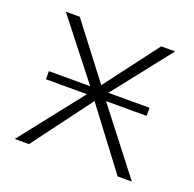

<svg xmlns="http://www.w3.org/2000/svg" viewBox="-90 -554 653 647"><g transform="rotate(20 236.0 -231.0)"><path d="M26 0 215 -240 41 -462H91L238 -270L383 -462H433L259 -241L446 0H395L235 -212L77 0ZM56 -225V-254H417V-225Z"/></g></svg>

Font: Ysabeau SC ExtraLight
Style: Regular
Weight: 250
Designer: Christian Thalmann (Catharsis Fonts)
Version: Version 2.001;gftools[0.9.30]; featfreeze: smcp